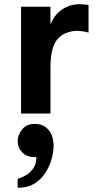

<svg xmlns="http://www.w3.org/2000/svg" viewBox="-20 -540 459 913"><path d="M80 0V-508H220V-424Q228 -444 240.5 -461.5Q253 -479 271 -492Q289 -505 311 -512.5Q333 -520 358 -520Q366 -520 380 -519Q394 -518 401 -516V-385Q386 -390 363 -392.5Q340 -395 321.3 -391Q282 -383 260 -361Q238 -339 229 -304Q220 -269 220 -221V0ZM64 353Q64 353 64 342Q64 331 64 320.5Q64 310 64 310Q64 310 77.5 305.5Q91 301 108.5 290Q126 279 139.5 258.5Q153 238 153 206Q151 207 147.5 207Q144 207 141 207Q108 207 86 184.5Q64 162 64 133Q64 101 85.5 75Q107 49 144 49Q177 49 197 64.5Q217 80 226 103.5Q235 127 235 151Q235 181 225.5 215.5Q216 250 196 281.5Q176 313 143.5 333Q111 353 64 353Z"/></svg>

Font: Inclusive Sans
Style: Regular
Weight: 400
Designer: Olivia King
Foundry: Olivia King
Version: Version 2.004